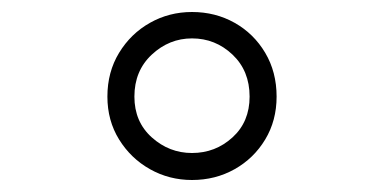

<svg xmlns="http://www.w3.org/2000/svg" viewBox="-20 -746 640 320"><path d="M300 -446Q262 -446 230 -464Q198 -482 178.5 -513.5Q159 -545 159 -585Q159 -626 178.5 -658Q198 -690 230 -708Q262 -726 300 -726Q339 -726 371 -708Q403 -690 422 -658Q441 -626 441 -585Q441 -545 422 -513.5Q403 -482 371 -464Q339 -446 300 -446ZM300 -491Q339 -491 367.5 -517Q396 -543 396 -585Q396 -628 367.5 -655Q339 -682 300 -682Q262 -682 233 -655Q204 -628 204 -585Q204 -543 233 -517Q262 -491 300 -491Z"/></svg>

Font: Geist Mono UltraLight
Style: Regular
Weight: 200
Monospace: yes
Designer: Basement.studio, Andrés Briganti, Mateo Zaragoza
Foundry: Basement.studio, Vercel, Andrés Briganti, Guido Ferreyra, Mateo Zaragoza
Version: Version 1.400; ttfautohint (v1.8.4.7-5d5b)